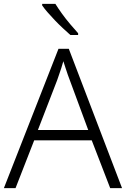

<svg xmlns="http://www.w3.org/2000/svg" viewBox="-20 -968 648 988"><path d="M547 0 452 -246H156L60 0H0L281 -717H334L608 0ZM339 -556Q335 -566 329 -583Q323 -600 317 -619Q311 -638 306 -653Q301 -636 295.5 -618Q290 -600 284 -584Q278 -568 274 -555L175 -299H434ZM265 -948Q278 -927 298 -899Q318 -871 341 -844Q364 -817 382 -797V-788H342Q324 -804 303 -823.5Q282 -843 262 -864Q242 -885 225 -904.5Q208 -924 197 -940V-948Z"/></svg>

Font: Noto Sans Devanagari Light
Style: Regular
Weight: 300
Version: Version 2.003